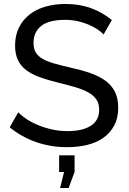

<svg xmlns="http://www.w3.org/2000/svg" viewBox="-20 -735 649 968"><path d="M283 213 303 132H278V48H356V132L326 213ZM502 -561Q490 -575 470 -588Q450 -601 425 -611.5Q400 -622 370.5 -628.5Q341 -635 309 -635Q226 -635 187.5 -604Q149 -573 149 -519Q149 -490 160 -471Q171 -452 194.5 -438.5Q218 -425 253 -415Q288 -405 336 -394Q391 -382 435.5 -366.5Q480 -351 511.5 -328Q543 -305 559.5 -272Q576 -239 576 -191Q576 -140 556 -102.5Q536 -65 501.5 -40.5Q467 -16 420 -4.5Q373 7 318 7Q236 7 162.5 -18.5Q89 -44 29 -93L72 -169Q88 -152 113.5 -135Q139 -118 171.5 -104.5Q204 -91 241.5 -82.5Q279 -74 320 -74Q396 -74 438 -101Q480 -128 480 -182Q480 -212 466.5 -232.5Q453 -253 427 -268Q401 -283 362.5 -294.5Q324 -306 275 -318Q221 -331 180 -346Q139 -361 111.5 -382Q84 -403 70 -433Q56 -463 56 -505Q56 -556 75 -595Q94 -634 128 -661Q162 -688 209 -701.5Q256 -715 311 -715Q383 -715 441 -693Q499 -671 544 -634Z"/></svg>

Font: Boldmen Medium
Style: Regular
Weight: 400
Designer: Matt McInerney, Pablo Impallari, Rodrigo Fuenzalida
Foundry: LIVING CONCEPT
Version: Version 1.000